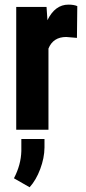

<svg xmlns="http://www.w3.org/2000/svg" viewBox="-20 -558 372 826"><path d="M311 -395 265.1 -398.9Q208.5 -398.9 188.5 -349.1V0H49.8V-528.3H180.2L184.1 -471.2Q216.8 -538.1 274.4 -538.1Q297.9 -538.1 312.5 -531.7ZM107.4 247.6 40 209Q70.3 150.9 71.8 91.8V40H171.4V77.1Q170.9 121.6 153.1 169.2Q135.3 216.8 107.4 247.6Z"/></svg>

Font: Roboto Condensed
Style: Bold
Weight: 700
Designer: Google
Version: Version 2.134; 2016